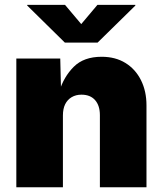

<svg xmlns="http://www.w3.org/2000/svg" viewBox="-20 -789 686 809"><path d="M245.1 -302.7V0H48.8V-542.5H233.9L237.3 -402.8H229.5Q248.5 -465.3 290.8 -507.6Q333 -549.8 408.2 -549.8Q466.3 -549.8 508.5 -523.7Q550.8 -497.6 574 -451.2Q597.2 -404.8 597.2 -345.2V0H400.9V-303.7Q400.9 -344.2 380.6 -367.2Q360.4 -390.1 323.2 -390.1Q299.8 -390.1 282 -379.6Q264.2 -369.1 254.6 -349.9Q245.1 -330.6 245.1 -302.7ZM253.9 -768.6 322.3 -687.5 390.6 -768.6H550.3V-765.6L391.1 -609.4H253.4L94.7 -765.6V-768.6Z"/></svg>

Font: Inter 16pt Black
Style: Regular
Weight: 900
Version: Version 4.001;git-66647c0bb